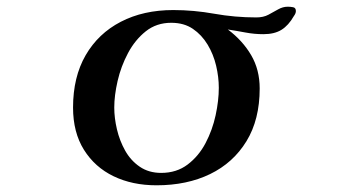

<svg xmlns="http://www.w3.org/2000/svg" viewBox="-20 -551 1040 573"><path d="M633 -289Q633 -321 625 -355Q617 -389 599.5 -418Q582 -447 555.5 -465Q529 -483 491 -483Q447 -483 415 -457.5Q383 -432 362 -392.5Q341 -353 331 -309.5Q321 -266 321 -230Q321 -199 329 -165Q337 -131 353.5 -101.5Q370 -72 397 -53.5Q424 -35 461 -35Q507 -35 540 -60Q573 -85 593.5 -124Q614 -163 623.5 -207Q633 -251 633 -289ZM863 -518Q863 -511 857 -503Q841 -475 820 -462Q799 -449 766 -449Q739 -449 712.5 -454Q686 -459 660 -463Q704 -430 729.5 -386.5Q755 -343 755 -287Q755 -194 715.5 -129.5Q676 -65 607 -31.5Q538 2 447 2Q375 2 319 -25Q263 -52 230.5 -104Q198 -156 198 -230Q198 -321 235.5 -386Q273 -451 340.5 -486Q408 -521 497 -521Q558 -521 619.5 -510Q681 -499 745 -499Q766 -499 781 -507Q796 -515 810 -523Q824 -531 839 -531Q846 -531 854.5 -529.5Q863 -528 863 -518Z"/></svg>

Font: Kaisei Opti
Style: Bold
Weight: 700
Designer: Font-Kai, 金井和夫
Foundry: KAZUO KANAI
Version: Version 5.003